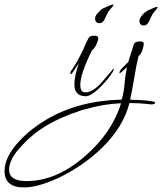

<svg xmlns="http://www.w3.org/2000/svg" viewBox="-307 -439 713 844"><path d="M131 -337Q111 -337 111 -358Q111 -369 123 -382Q130 -390 135.5 -395Q141 -400 146 -402Q182 -419 189 -419Q192 -419 192 -417Q192 -414 169 -388Q168 -387 165 -379.5Q162 -372 154 -357Q145 -337 131 -337ZM71 -16Q20 -16 20 -67Q20 -105 40 -163Q36 -156 31.5 -149Q27 -142 22 -135Q9 -113 4 -113Q2 -113 2 -116Q2 -124 8 -131Q32 -164 61 -226Q64 -234 69.5 -246Q75 -258 83 -273Q88 -282 108 -282Q125 -282 125 -272Q125 -262 116 -242Q105 -222 98 -219Q46 -115 46 -66Q46 -33 68 -33Q104 -33 147 -85Q192 -137 191 -137Q193 -137 193 -134Q193 -133 191 -127Q182 -111 168.5 -94.5Q155 -78 138 -60Q94 -16 71 -16ZM326 -327Q306 -327 306 -348Q306 -359 318 -372Q324 -380 330 -384.5Q336 -389 341 -392Q377 -409 384 -409Q386 -409 386 -407Q386 -403 364 -378Q363 -377 360 -369.5Q357 -362 349 -347Q340 -327 326 -327ZM-201 385Q-287 385 -287 313Q-287 250 -221 180Q-196 153 -166 129.5Q-136 106 -102 86Q39 3 228 -1Q232 -14 235.5 -32.5Q239 -51 241 -74Q243 -98 246 -115.5Q249 -133 251 -143Q222 -117 219 -117Q218 -117 218 -119Q218 -128 234 -144Q240 -150 246 -155.5Q252 -161 257 -167Q262 -184 268.5 -204Q275 -224 282 -246Q288 -257 310 -257Q325 -257 325 -247Q325 -241 323 -233.5Q321 -226 318 -216Q314 -206 310 -200.5Q306 -195 302 -193Q298 -177 293 -152.5Q288 -128 283 -96Q272 -30 265 -1Q295 0 320 1.5Q345 3 365 7Q375 8 375 12Q375 20 357 20Q356 20 352 19.5Q348 19 340 18Q323 16 303.5 15Q284 14 262 14Q235 120 141 211Q59 291 -52 344Q-142 385 -201 385ZM-190 357Q-59 357 66 248Q186 144 225 15Q146 18 54 45Q-38 74 -106 115Q-133 131 -158.5 151.5Q-184 172 -207 197Q-267 258 -267 307Q-267 357 -190 357Z"/></svg>

Font: Ruthie
Style: Regular
Weight: 400
Designer: Robert E. Leuschke
Foundry: Robert E. Leuschke
Version: Version 1.012